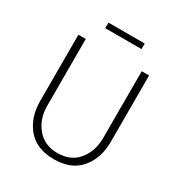

<svg xmlns="http://www.w3.org/2000/svg" viewBox="-194 -961 1037 1106"><g transform="rotate(30 325.0 -407.5)"><path d="M205 -827H446V-790H205ZM139 -236Q139 -149 189 -89Q239 -29 325 -29Q414 -29 462.5 -89Q511 -149 511 -236V-680H560V-239Q560 -130 500.5 -59Q441 12 325 12Q210 12 150 -59Q90 -130 90 -239V-680H139Z"/></g></svg>

Font: Palanquin Thin
Style: Regular
Weight: 250
Designer: Pria Ravichandran
Version: Version 1.001